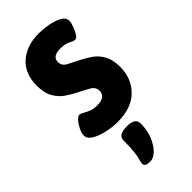

<svg xmlns="http://www.w3.org/2000/svg" viewBox="-245 -582 873 873"><g transform="rotate(-45 191.5 -145.5)"><path d="M178 8Q144 8 108.5 0Q73 -8 49 -22.5Q25 -37 25 -59Q25 -72 34 -91Q43 -110 55.5 -124.5Q68 -139 78 -139Q85 -139 96.5 -132Q108 -125 125 -118Q142 -111 164 -111Q220 -111 220 -151Q220 -175 197 -188Q174 -201 142 -217Q119 -229 94 -245.5Q69 -262 51.5 -291.5Q34 -321 34 -369Q34 -446 82 -488.5Q130 -531 208 -531Q234 -531 267 -525.5Q300 -520 324 -507Q348 -494 348 -473Q348 -462 341 -442.5Q334 -423 324.5 -408Q315 -393 306 -393Q298 -393 278.5 -403Q259 -413 229 -413Q205 -413 191.5 -404.5Q178 -396 178 -377Q178 -352 203 -339.5Q228 -327 261 -310Q283 -299 307 -282Q331 -265 347 -236.5Q363 -208 363 -162Q363 -87 315 -39.5Q267 8 178 8ZM156 240Q143 240 132.5 236.5Q122 233 122 220Q122 212 126 200Q130 188 133.5 161.5Q137 135 137 86Q137 51 193 51Q247 51 247 86Q247 130 232.5 165Q218 200 197 220Q176 240 156 240Z"/></g></svg>

Font: Asap Semi Condensed
Style: Bold
Weight: 700
Width: 4
Designer: Pablo Cosgaya
Foundry: Omnibus-Type
Version: Version 3.001; ttfautohint (v1.8.4.7-5d5b)